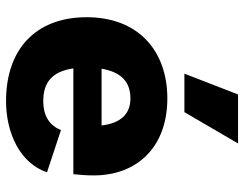

<svg xmlns="http://www.w3.org/2000/svg" viewBox="-104 -674 788 619"><g transform="rotate(90 289.5 -364.0)"><path d="M284 -738 217 -565H341L442 -738ZM305 10C410 10 506 -36 535 -122L399 -167C384 -131 355 -110 305 -110C247 -110 210 -137 200 -207H541C543 -223 545 -248 545 -273C545 -411 455 -510 297 -510C142 -510 35 -415 35 -250C35 -85 139 10 305 10ZM297 -391C348 -391 377 -358 384 -298H201C212 -362 244 -391 297 -391Z"/></g></svg>

Font: Work Sans
Style: Bold
Weight: 700
Designer: Wei Huang
Foundry: Wei Huang
Version: Version 2.012